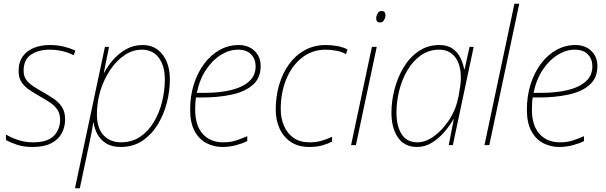

<svg xmlns="http://www.w3.org/2000/svg" viewBox="-20 -780 3258 1032"><path d="M156 10Q106 10 70 -2.5Q34 -15 12 -27V-57Q40 -40 77.5 -27.5Q115 -15 157 -15Q235 -15 269 -49.5Q303 -84 303 -137Q303 -170 287.5 -192Q272 -214 247.5 -230Q223 -246 196 -261Q165 -279 138.5 -296.5Q112 -314 96 -338Q80 -362 80 -398Q80 -447 103 -478Q126 -509 164 -523.5Q202 -538 247 -538Q291 -538 325.5 -529Q360 -520 385 -508L376 -483Q352 -496 318 -504.5Q284 -513 246 -513Q187 -513 147 -486.5Q107 -460 107 -400Q107 -370 121.5 -350.5Q136 -331 160 -315.5Q184 -300 211 -285Q240 -268 267.5 -250Q295 -232 312.5 -205.5Q330 -179 330 -138Q330 -98 312 -64Q294 -30 255.5 -10Q217 10 156 10Z M383 232 544 -528H566L538 -389H540Q558 -424 588 -458.5Q618 -493 658 -515.5Q698 -538 747 -538Q814 -538 853.5 -487Q893 -436 893 -353Q893 -292 877 -228.5Q861 -165 828 -111Q795 -57 745.5 -23.5Q696 10 629 10Q582 10 551 -9Q520 -28 504 -58Q488 -88 483 -121H481Q476 -87 469 -51.5Q462 -16 455 15L409 232ZM630 -15Q689 -15 733.5 -45Q778 -75 807.5 -125Q837 -175 851.5 -234.5Q866 -294 866 -353Q866 -426 833.5 -469.5Q801 -513 742 -513Q693 -513 649.5 -483.5Q606 -454 572.5 -404.5Q539 -355 520 -293.5Q501 -232 501 -167Q501 -90 537 -52.5Q573 -15 630 -15Z M1175 10Q1131 10 1091 -10Q1051 -30 1026.5 -74.5Q1002 -119 1002 -191Q1002 -264 1022 -327Q1042 -390 1077.5 -437.5Q1113 -485 1160.5 -511.5Q1208 -538 1263 -538Q1315 -538 1348 -506.5Q1381 -475 1381 -425Q1381 -360 1338 -323Q1295 -286 1223.5 -271Q1152 -256 1065 -256H1033Q1031 -244 1030 -226.5Q1029 -209 1029 -191Q1029 -106 1069.5 -60.5Q1110 -15 1180 -15Q1221 -15 1253.5 -26.5Q1286 -38 1309 -48V-22Q1287 -10 1250.5 0Q1214 10 1175 10ZM1038 -281H1082Q1161 -281 1222.5 -296Q1284 -311 1319 -342.5Q1354 -374 1354 -424Q1354 -462 1330 -487.5Q1306 -513 1259 -513Q1213 -513 1168 -485.5Q1123 -458 1088 -406Q1053 -354 1038 -281Z M1642 10Q1584 10 1544 -16.5Q1504 -43 1483 -88.5Q1462 -134 1462 -191Q1462 -260 1480 -322.5Q1498 -385 1532.5 -433.5Q1567 -482 1617.5 -510Q1668 -538 1732 -538Q1764 -538 1795 -532Q1826 -526 1848 -514L1840 -489Q1817 -502 1787 -507.5Q1757 -513 1731 -513Q1657 -513 1602.5 -469.5Q1548 -426 1518.5 -354Q1489 -282 1489 -194Q1489 -144 1506.5 -103.5Q1524 -63 1558 -39Q1592 -15 1644 -15Q1678 -15 1707 -23Q1736 -31 1765 -45V-19Q1742 -7 1712 1.5Q1682 10 1642 10Z M2024 -659Q2002 -659 2002 -681Q2002 -694 2009.5 -707.5Q2017 -721 2031 -721Q2043 -721 2047.5 -714Q2052 -707 2052 -699Q2052 -686 2044.5 -672.5Q2037 -659 2024 -659ZM1867 0 1979 -528H2005L1893 0Z M2221 10Q2154 10 2119 -41Q2084 -92 2084 -175Q2084 -236 2100.5 -300Q2117 -364 2149.5 -418Q2182 -472 2230.5 -505Q2279 -538 2342 -538Q2386 -538 2414 -517.5Q2442 -497 2456 -466.5Q2470 -436 2475 -407H2477L2504 -528H2526L2414 0H2392L2419 -139H2417Q2400 -108 2371 -73.5Q2342 -39 2304 -14.5Q2266 10 2221 10ZM2224 -15Q2267 -15 2313 -48Q2359 -81 2395.5 -137.5Q2432 -194 2445 -264Q2451 -296 2454 -318.5Q2457 -341 2457 -361Q2457 -434 2426 -473.5Q2395 -513 2341 -513Q2286 -513 2243 -483Q2200 -453 2170.5 -403.5Q2141 -354 2126 -294Q2111 -234 2111 -175Q2111 -102 2139 -58.5Q2167 -15 2224 -15Z M2584 0 2745 -760H2771L2610 0Z M2985 10Q2941 10 2901 -10Q2861 -30 2836.5 -74.5Q2812 -119 2812 -191Q2812 -264 2832 -327Q2852 -390 2887.5 -437.5Q2923 -485 2970.5 -511.5Q3018 -538 3073 -538Q3125 -538 3158 -506.5Q3191 -475 3191 -425Q3191 -360 3148 -323Q3105 -286 3033.5 -271Q2962 -256 2875 -256H2843Q2841 -244 2840 -226.5Q2839 -209 2839 -191Q2839 -106 2879.5 -60.5Q2920 -15 2990 -15Q3031 -15 3063.5 -26.5Q3096 -38 3119 -48V-22Q3097 -10 3060.5 0Q3024 10 2985 10ZM2848 -281H2892Q2971 -281 3032.5 -296Q3094 -311 3129 -342.5Q3164 -374 3164 -424Q3164 -462 3140 -487.5Q3116 -513 3069 -513Q3023 -513 2978 -485.5Q2933 -458 2898 -406Q2863 -354 2848 -281Z"/></svg>

Font: Noto Sans Disp Thin
Style: Italic
Weight: 100
Italic angle: -12°
Designer: Monotype Design Team
Foundry: Monotype Imaging Inc.
Version: Version 2.000;GOOG;noto-source:20170915:90ef993387c0